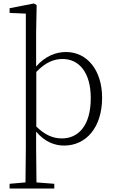

<svg xmlns="http://www.w3.org/2000/svg" viewBox="-20 -820 657 1100"><path d="M35 260H291V233L189 225L187 32V-66C237 -6 295 14 347 14C475 14 565 -92 565 -260C565 -418 479 -522 358 -522C301 -522 239 -499 187 -439V-637L190 -791L174 -800L35 -773V-746L128 -742V32L126 225L35 233ZM188 -408C243 -465 291 -482 339 -482C432 -482 500 -406 500 -258C500 -94 424 -27 335 -27C283 -27 237 -47 188 -95Z"/></svg>

Font: Noto Serif CJK HK ExtraLight
Style: Regular
Weight: 200
Designer: Ryoko NISHIZUKA 西塚涼子 (kana & ideographs); Frank Grießhammer (Latin, Greek & Cyrillic); Wenlong ZHANG 张文龙 (bopomofo); San
Foundry: Adobe
Version: Version 2.001;hotconv 1.1.0;makeotfexe 2.6.0